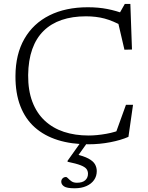

<svg xmlns="http://www.w3.org/2000/svg" viewBox="-20 -746 774 1006"><path d="M444 -36Q486.5 -36 536.2 -44.8Q586 -53.5 626 -72L579 -28L640 -197H677L653 -29Q613.5 -11.5 557.8 -0.8Q502 10 444 10Q354 10 283 -12.2Q212 -34.5 162.2 -78.8Q112.5 -123 86.5 -190.5Q60.5 -258 61 -348Q61.5 -462 107.8 -542.5Q154 -623 239 -665.5Q324 -708 440 -708Q495.5 -708 542.5 -698.8Q589.5 -689.5 632.5 -673L602.5 -670L634 -725.5H663L671.5 -486.5L632 -485.5L593 -653L625.5 -607.5Q572 -637 527.8 -648.8Q483.5 -660.5 430.5 -660.5Q359 -660.5 303.2 -641.5Q247.5 -622.5 208.5 -584.2Q169.5 -546 149 -488.2Q128.5 -430.5 127.5 -352.5Q127 -272.5 149.5 -213Q172 -153.5 214.2 -114Q256.5 -74.5 314.8 -55.2Q373 -36 444 -36ZM371 240.5Q330 240.5 315.5 230.5Q301 220.5 301 206Q301 195.5 308 188.5Q315 181.5 325.5 181.5Q330.5 181.5 337.2 189Q344 196.5 354.8 204Q365.5 211.5 383 211.5Q412 211.5 426.5 198.5Q441 185.5 441 164.5Q441 150 433.2 139.5Q425.5 129 402.8 120Q380 111 334 101.5V96.5L406.5 -5.5H442.5L378.5 84L372.5 61Q419 71.5 443.8 85Q468.5 98.5 477.8 115Q487 131.5 487 150.5Q487 177 472.8 197.2Q458.5 217.5 432.5 229Q406.5 240.5 371 240.5Z"/></svg>

Font: Newsreader 9pt Light
Style: Regular
Weight: 300
Designer: Hugues Gentile
Foundry: Production Type
Version: Version 1.003